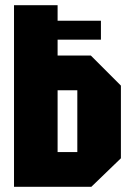

<svg xmlns="http://www.w3.org/2000/svg" viewBox="-20 -720 518 740"><path d="M34 0V-700H202V-640H369V-567H202V-506H330L446 -390V-110L332 0ZM202 -134H278V-372H202Z"/></svg>

Font: Tektur Condensed
Style: Bold
Weight: 700
Width: 3
Designer: Adam Jagosz
Foundry: Adam Jagosz
Version: Version 1.005;gftools[0.9.30]